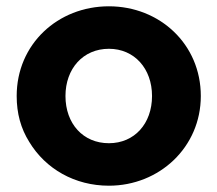

<svg xmlns="http://www.w3.org/2000/svg" viewBox="-20 -578 691 610"><path d="M326 12C486 12 618 -110 618 -273C618 -438 487 -558 326 -558C164 -558 33 -438 33 -273C33 -218 46 -170 73 -127C125 -41 218 12 326 12ZM326 -123C244 -123 188 -185 188 -273C188 -360 244 -423 326 -423C407 -423 463 -360 463 -273C463 -185 407 -123 326 -123Z"/></svg>

Font: Plus Jakarta Sans ExtraBold
Style: Regular
Weight: 800
Designer: Gumpita Rahayu
Foundry: Tokotype
Version: Version 2.071;gftools[0.9.30]